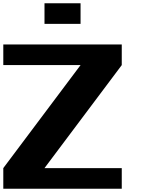

<svg xmlns="http://www.w3.org/2000/svg" viewBox="-20 -1145 884 1165"><path d="M0 -125 468.8 -750H0V-875H718.8V-750L250 -125H718.8V0H0ZM468.8 -1125V-1000H250V-1125Z"/></svg>

Font: CraftyPE
Style: Regular
Weight: 400
Designer: Erek Butcher
Foundry: Haunted Coop
Version: Version 0.018;April 4, 2024;FontCreator 15.0.0.2962 64-bit